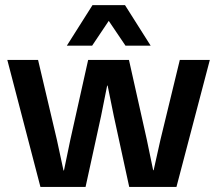

<svg xmlns="http://www.w3.org/2000/svg" viewBox="-20 -736 854 756"><path d="M487.8 -500 558.1 -186 583 -65.9H585L611.8 -186L688 -500H806.2L674.8 0H488.8L428.2 -278.8L403.8 -398.9H401.9L377.9 -278.8L316.9 0H139.2L8.8 -500H129.9L204.1 -185.1L230 -64.9H231.9L256.8 -185.1L327.1 -500ZM243.2 -556.2 344.2 -715.8H472.2L573.2 -556.2H474.1L408.2 -653.8L342.8 -556.2Z"/></svg>

Font: TASA Orbiter Display SemiBold
Style: Regular
Weight: 600
Designer: Weizhong Zhang
Version: Version 1.000;Glyphs 3.1.2 (3151)